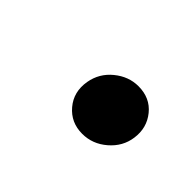

<svg xmlns="http://www.w3.org/2000/svg" viewBox="-35 -645 334 334"><g transform="rotate(45 132.5 -478.0)"><path d="M161.6 -414.1Q133.8 -414.1 116.5 -434.6Q99.1 -455.1 104 -483.9Q108.4 -509.3 128.4 -525.6Q148.4 -542 172.4 -542Q201.2 -542 217.8 -521.5Q234.4 -501 230.5 -473.6Q227.1 -448.7 207 -431.4Q187 -414.1 161.6 -414.1Z"/></g></svg>

Font: Inter 20pt
Style: Italic
Weight: 400
Italic angle: -9.3988°
Version: Version 4.001;git-66647c0bb